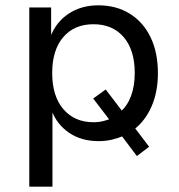

<svg xmlns="http://www.w3.org/2000/svg" viewBox="-20 -521 674 721"><path d="M90 180V-493H172V-382H169Q190 -438 237.5 -469.5Q285 -501 349 -501Q417 -501 467.5 -469.5Q518 -438 545.5 -381Q573 -324 573 -246Q573 -175 548.5 -120Q524 -65 481 -33L483 -45L540 30L494 65L433 -16L447 -12Q426 -3 402 3Q378 9 350 9Q286 9 240 -22Q194 -53 174 -106H177V180ZM331 -62Q351 -62 368.5 -66.5Q386 -71 400 -77L395 -66L330 -151L377 -185L444 -97L432 -101Q458 -123 472 -160.5Q486 -198 486 -247Q486 -333 444.5 -381.5Q403 -430 331 -430Q259 -430 217.5 -381.5Q176 -333 176 -247Q176 -160 218 -111Q260 -62 331 -62Z"/></svg>

Font: Nunito Sans 9pt
Style: Regular
Weight: 400
Version: Version 3.101;gftools[0.9.27]